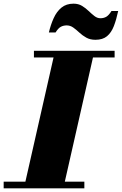

<svg xmlns="http://www.w3.org/2000/svg" viewBox="-65 -1027 664 1047"><path d="M298.5 -888.5Q281.5 -888.5 267.2 -881.2Q253 -874 238 -850H201.5Q211.5 -892.5 227.8 -928.2Q244 -964 270.2 -985.5Q296.5 -1007 336 -1007Q362.5 -1007 382.2 -995Q402 -983 418.2 -967.2Q434.5 -951.5 450 -939.5Q465.5 -927.5 482.5 -927.5Q500 -927.5 514 -935.2Q528 -943 543 -967H579.5Q569.5 -920 555.8 -884.5Q542 -849 518.5 -829.5Q495 -810 455.5 -810Q426.5 -810 405.5 -821.8Q384.5 -833.5 367.8 -849.2Q351 -865 334.5 -876.8Q318 -888.5 298.5 -888.5ZM-45 -36.5H73.5L227 -713.5H120V-750H560V-713.5H442L288.5 -36.5H395V0H-45Z"/></svg>

Font: Bodoni* 06pt Fatface
Style: Italic
Weight: 900
Italic angle: -13°
Version: Version 2.3